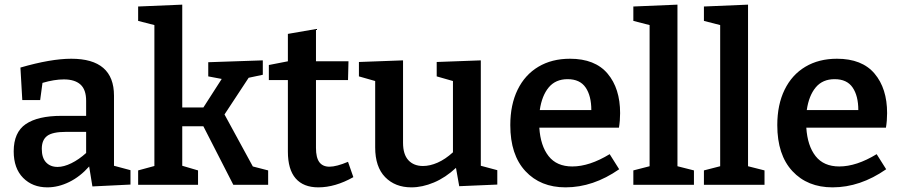

<svg xmlns="http://www.w3.org/2000/svg" viewBox="-20 -796 3879 827"><path d="M471 -82 542 -63V-1L378 7L364 -79Q325 -35 278 -12Q231 11 184 11Q120 11 79.5 -30Q39 -71 39 -144Q39 -226 91 -261.5Q143 -297 245 -297H351V-362Q351 -410 326.5 -432Q302 -454 255 -454Q214 -454 163 -439L153 -365H76L68 -505Q199 -543 287 -543Q471 -543 471 -384ZM351 -137V-228H264Q206 -228 183 -210.5Q160 -193 160 -155Q160 -116 178.5 -96.5Q197 -77 228 -77Q255 -77 287.5 -93Q320 -109 351 -137Z M947 -303 1069 -79 1135 -62V0H985L856 -252H765V-82L833 -62V0H575V-62L645 -81V-688L575 -706V-768L765 -776V-333H856L935 -456L877 -467V-528L1112 -536V-474L1051 -461Z M1502 -33Q1424 11 1351 11Q1287 11 1253.5 -27.5Q1220 -66 1220 -143V-451H1138V-516L1220 -532V-650L1341 -671V-532H1481L1479 -451H1341V-159Q1341 -117 1355.5 -97.5Q1370 -78 1399 -78Q1429 -78 1479 -99Z M2051 -82 2122 -63V-1L1958 6L1944 -73Q1899 -31 1849 -10Q1799 11 1752 11Q1682 11 1639 -33Q1596 -77 1596 -161V-447L1526 -467V-529L1716 -536V-181Q1716 -131 1739 -106Q1762 -81 1802 -81Q1832 -81 1865 -95.5Q1898 -110 1931 -140V-447L1861 -467V-529L2051 -536Z M2606 -132 2647 -67Q2535 11 2416 11Q2308 11 2243 -59Q2178 -129 2178 -257Q2178 -345 2209.5 -409.5Q2241 -474 2299 -508.5Q2357 -543 2435 -543Q2543 -543 2597 -479Q2651 -415 2651 -309Q2651 -276 2646 -246H2303Q2308 -168 2343 -123.5Q2378 -79 2445 -79Q2519 -79 2606 -132ZM2305 -322H2527Q2527 -383 2502.5 -419Q2478 -455 2425 -455Q2373 -455 2343.5 -419.5Q2314 -384 2305 -322Z M2898 -776V-80L2969 -62V0H2708V-62L2778 -80V-688L2708 -706V-768Z M3202 -776V-80L3273 -62V0H3012V-62L3082 -80V-688L3012 -706V-768Z M3756 -132 3797 -67Q3685 11 3566 11Q3458 11 3393 -59Q3328 -129 3328 -257Q3328 -345 3359.5 -409.5Q3391 -474 3449 -508.5Q3507 -543 3585 -543Q3693 -543 3747 -479Q3801 -415 3801 -309Q3801 -276 3796 -246H3453Q3458 -168 3493 -123.5Q3528 -79 3595 -79Q3669 -79 3756 -132ZM3455 -322H3677Q3677 -383 3652.5 -419Q3628 -455 3575 -455Q3523 -455 3493.5 -419.5Q3464 -384 3455 -322Z"/></svg>

Font: Bitter Pro SemiBold
Style: Regular
Weight: 600
Designer: Sol Matas, and Bitter project Authors
Foundry: Sol Matas
Version: Version 1.010